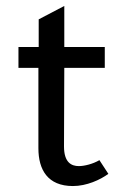

<svg xmlns="http://www.w3.org/2000/svg" viewBox="-20 -612 426 645"><path d="M196 -384H332V-454H196V-592L110 -547V-454H42V-384H109V-114C109 -42 140 13 225 13C271 13 317 -8 344 -28L314 -74C292 -61 263 -54 245 -54C220 -54 195 -66 195 -120L196 -384Z"/></svg>

Font: Tajawal Medium
Style: Regular
Weight: 500
Designer: Boutros Fonts
Foundry: Created by Boutros International 2017
Version: Version 1.700